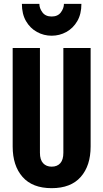

<svg xmlns="http://www.w3.org/2000/svg" viewBox="-20 -970 538 1000"><path d="M249 10Q149 10 97.5 -48.5Q46 -107 46 -207V-720H188V-174Q188 -138 204.5 -120Q221 -102 249 -102Q278 -102 294 -120Q310 -138 310 -174V-720H452V-207Q452 -107 400.5 -48.5Q349 10 249 10ZM249 -784Q208 -784 172.5 -803.5Q137 -823 115.5 -860Q94 -897 94 -950H185Q185 -927 201 -905.5Q217 -884 249 -884Q281 -884 297 -905.5Q313 -927 313 -950H404Q404 -897 382.5 -860Q361 -823 325.5 -803.5Q290 -784 249 -784Z"/></svg>

Font: Instrument Sans Condensed
Style: Bold
Weight: 700
Width: 3
Designer: Rodrigo Fuenzalida
Foundry: fragTYPE
Version: Version 1.000;gftools[0.9.28]